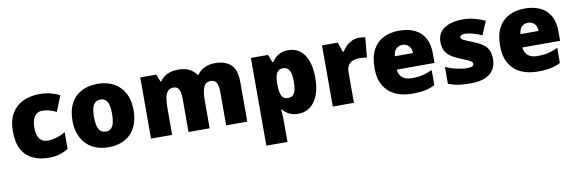

<svg xmlns="http://www.w3.org/2000/svg" viewBox="-55 -1016 5130 1709"><g transform="rotate(-10 2510.5 -161.5)"><path d="M318 10Q234 10 172 -20Q110 -50 76 -113Q42 -176 42 -274Q42 -375 80 -438.5Q118 -502 183.5 -532.5Q249 -563 333 -563Q384 -563 429.5 -552Q475 -541 514 -521L458 -380Q424 -395 394.5 -404Q365 -413 333 -413Q304 -413 282 -398Q260 -383 248 -352.5Q236 -322 236 -275Q236 -227 248.5 -198Q261 -169 283 -155.5Q305 -142 334 -142Q375 -142 416.5 -155Q458 -168 495 -191V-39Q461 -17 418 -3.5Q375 10 318 10Z M1133 -278Q1133 -209 1114 -155Q1095 -101 1059 -64.5Q1023 -28 972 -9Q921 10 856 10Q796 10 745.5 -9Q695 -28 658.5 -64.5Q622 -101 601.5 -155Q581 -209 581 -278Q581 -370 614.5 -433.5Q648 -497 710 -530Q772 -563 859 -563Q939 -563 1000.5 -530Q1062 -497 1097.5 -433.5Q1133 -370 1133 -278ZM775 -278Q775 -231 783 -198Q791 -165 809.5 -148.5Q828 -132 858 -132Q888 -132 905.5 -148.5Q923 -165 931 -198Q939 -231 939 -278Q939 -325 931 -357Q923 -389 905 -405Q887 -421 857 -421Q814 -421 794.5 -385Q775 -349 775 -278Z M1917 -563Q2012 -563 2062 -515Q2112 -467 2112 -360V0H1921V-301Q1921 -364 1904 -388.5Q1887 -413 1854 -413Q1808 -413 1790 -372.5Q1772 -332 1772 -258V0H1581V-301Q1581 -341 1574 -365.5Q1567 -390 1553 -401.5Q1539 -413 1517 -413Q1484 -413 1465.5 -393Q1447 -373 1440 -335Q1433 -297 1433 -242V0H1242V-553H1386L1414 -485H1419Q1434 -508 1457 -525.5Q1480 -543 1512 -553Q1544 -563 1585 -563Q1646 -563 1685.5 -542.5Q1725 -522 1750 -486H1756Q1782 -523 1823.5 -543Q1865 -563 1917 -563Z M2580 -563Q2672 -563 2724 -489.5Q2776 -416 2776 -278Q2776 -184 2749.5 -119.5Q2723 -55 2677.5 -22.5Q2632 10 2574 10Q2535 10 2508 0Q2481 -10 2463 -24.5Q2445 -39 2433 -54H2427Q2429 -35 2431 -13Q2433 9 2433 38V240H2242V-553H2397L2424 -483H2433Q2447 -505 2466.5 -523Q2486 -541 2514 -552Q2542 -563 2580 -563ZM2508 -413Q2480 -413 2464 -399.5Q2448 -386 2441 -360Q2434 -334 2433 -294V-279Q2433 -235 2439.5 -205Q2446 -175 2463 -159.5Q2480 -144 2509 -144Q2533 -144 2549.5 -157.5Q2566 -171 2574 -201Q2582 -231 2582 -280Q2582 -353 2563 -383Q2544 -413 2508 -413Z M3219 -563Q3235 -563 3252 -561Q3269 -559 3277 -557L3260 -377Q3250 -379 3235.5 -381Q3221 -383 3195 -383Q3177 -383 3156.5 -379.5Q3136 -376 3117.5 -365Q3099 -354 3087.5 -332Q3076 -310 3076 -272V0H2885V-553H3027L3057 -465H3066Q3081 -492 3105 -514.5Q3129 -537 3158.5 -550Q3188 -563 3219 -563Z M3583 -563Q3664 -563 3722.5 -535Q3781 -507 3812.5 -451Q3844 -395 3844 -310V-225H3503Q3505 -182 3535.5 -154Q3566 -126 3624 -126Q3676 -126 3719 -136Q3762 -146 3808 -168V-31Q3768 -10 3720.5 0Q3673 10 3601 10Q3517 10 3451.5 -19.5Q3386 -49 3348 -112Q3310 -175 3310 -273Q3310 -373 3344.5 -437Q3379 -501 3440.5 -532Q3502 -563 3583 -563ZM3590 -433Q3556 -433 3533.5 -412Q3511 -391 3507 -345H3671Q3671 -370 3661.5 -389.5Q3652 -409 3634 -421Q3616 -433 3590 -433Z M4363 -170Q4363 -118 4339.5 -77Q4316 -36 4264.5 -13Q4213 10 4129 10Q4070 10 4023.5 3.5Q3977 -3 3929 -21V-174Q3982 -150 4036 -139.5Q4090 -129 4121 -129Q4153 -129 4168 -136Q4183 -143 4183 -157Q4183 -169 4173 -178Q4163 -187 4137.5 -198Q4112 -209 4065 -228Q4019 -247 3988.5 -269.5Q3958 -292 3943 -323.5Q3928 -355 3928 -400Q3928 -481 3990.5 -522Q4053 -563 4156 -563Q4211 -563 4259 -551Q4307 -539 4359 -516L4307 -393Q4266 -412 4224 -423Q4182 -434 4157 -434Q4135 -434 4122.5 -428Q4110 -422 4110 -411Q4110 -401 4118.5 -393Q4127 -385 4151 -375Q4175 -365 4221 -346Q4269 -327 4300.5 -304.5Q4332 -282 4347.5 -250.5Q4363 -219 4363 -170Z M4718 -563Q4799 -563 4857.5 -535Q4916 -507 4947.5 -451Q4979 -395 4979 -310V-225H4638Q4640 -182 4670.5 -154Q4701 -126 4759 -126Q4811 -126 4854 -136Q4897 -146 4943 -168V-31Q4903 -10 4855.5 0Q4808 10 4736 10Q4652 10 4586.5 -19.5Q4521 -49 4483 -112Q4445 -175 4445 -273Q4445 -373 4479.5 -437Q4514 -501 4575.5 -532Q4637 -563 4718 -563ZM4725 -433Q4691 -433 4668.5 -412Q4646 -391 4642 -345H4806Q4806 -370 4796.5 -389.5Q4787 -409 4769 -421Q4751 -433 4725 -433Z"/></g></svg>

Font: Noto Sans Hebrew Thin Black
Style: Regular
Weight: 900
Version: Version 3.001